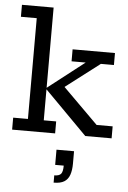

<svg xmlns="http://www.w3.org/2000/svg" viewBox="-56 -624 595 894"><g transform="rotate(5 241.5 -177.0)"><path d="M158 -56H216V0H15V-56H84V-527H10V-583H158V-208L329 -341H263V-397H461V-341H400L209 -195L230 -230L405 -56H480V0H357L158 -201ZM229 229V195Q252 195 260.5 184.5Q269 174 269 146H229V75H311V133Q311 164 303.5 185.5Q296 207 278.5 218Q261 229 229 229Z"/></g></svg>

Font: Rokkitt
Style: Regular
Weight: 400
Designer: Vernon Adams
Foundry: Vernon Adams
Version: Version 3.103